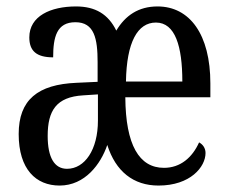

<svg xmlns="http://www.w3.org/2000/svg" viewBox="-20 -566 711 596"><path d="M165 10C244 10 293 -57 313 -116C339 -34 394 10 472 10C571 10 618 -48 618 -91C618 -107 609 -118 598 -124C577 -77 540 -45 489 -45C412 -45 370 -116 369 -264H633V-307C633 -459 569 -546 469 -546C410 -546 369 -518 341 -471C316 -522 276 -546 216 -546C137 -546 71 -516 71 -450C71 -408 93 -388 145 -388C145 -451 156 -497 214 -497C273 -497 283 -446 283 -373V-312L218 -309C97 -304 38 -256 38 -150C38 -40 92 10 165 10ZM546 -313H371C373 -435 407 -496 464 -496C524 -496 546 -422 546 -313ZM188 -42C149 -42 128 -77 128 -144C128 -223 155 -265 238 -270L284 -273V-192C284 -101 243 -42 188 -42Z"/></svg>

Font: Noto Serif Georgian ExtraCondensed
Style: Regular
Weight: 400
Width: 2
Designer: Monotype Design Team, Akaki Razmadze
Foundry: Google LLC
Version: Version 2.003